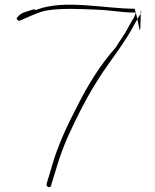

<svg xmlns="http://www.w3.org/2000/svg" viewBox="-20 -709 657 814"><path d="M51 -633C50 -632 51 -625 59 -621H63C69 -624 84 -630 111 -642C139 -654 161 -662 180 -665C248 -675 318 -671 390 -668C450 -666 497 -656 540 -656H556L547 -632H546C531 -608 516 -576 498 -550C489 -537 480 -523 470 -507C406 -435 354 -352 306 -256C264 -175 225 -93 199 -1L178 69C177 76 177 77 178 78C187 91 198 83 198 72L219 4C232 -42 249 -86 267 -128C301 -203 344 -290 386 -356C430 -429 474 -481 512 -542C535 -574 555 -619 578 -653C579 -654 580 -658 577 -666C574 -514 574 -599 551 -672H549C425 -672 253 -713 136 -668L132 -667L128 -668C125 -670 123 -670 121 -669L99 -662C71 -654 65 -649 51 -633Z"/></svg>

Font: Stray Cat
Style: ExLtExt
Weight: 200
Version: Version 1.0